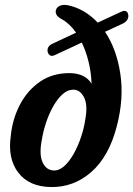

<svg xmlns="http://www.w3.org/2000/svg" viewBox="-20 -747 539 776"><path d="M452 -236.5Q420.5 -114.5 349.2 -52Q278 10.5 185.5 9Q97.5 7.5 54 -49.2Q10.5 -106 23.5 -197Q30 -265 60.2 -323.2Q90.5 -381.5 141.5 -416.8Q192.5 -452 262.5 -451.5Q324 -450.5 350 -409Q348.5 -454.5 338 -497.2Q327.5 -540 310.5 -575L201 -524Q188.5 -518.5 181.5 -523.8Q174.5 -529 172.5 -538Q169 -560 192.5 -570.5L287.5 -615Q261 -652.5 229.5 -669.5Q213 -678 208 -688.2Q203 -698.5 206.5 -708Q210.5 -718.5 222 -723.8Q233.5 -729 253.5 -726Q322 -712 375 -655.5L468.5 -699Q482 -705.5 489.2 -701.8Q496.5 -698 498 -688.5Q500.5 -678.5 495.2 -668.5Q490 -658.5 477 -652L404.5 -618.5Q451 -549.5 466.2 -449.5Q481.5 -349.5 452 -236.5ZM196.5 -58Q219 -57 239.8 -75.8Q260.5 -94.5 277.8 -125.2Q295 -156 307.2 -192.2Q319.5 -228.5 324.5 -263Q335.5 -322 320 -352.8Q304.5 -383.5 278.5 -384.5Q254.5 -385.5 233.2 -366.5Q212 -347.5 194.8 -316.8Q177.5 -286 165.8 -250.2Q154 -214.5 149 -181.5Q137.5 -123 152 -91.2Q166.5 -59.5 196.5 -58Z"/></svg>

Font: Fraunces 144pt S100 SemiBold
Style: Italic
Weight: 600
Italic angle: -16°
Version: Version 1.000; ttfautohint (v1.8.3)